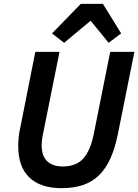

<svg xmlns="http://www.w3.org/2000/svg" viewBox="-20 -968 720 1000"><path d="M290 -698 205 -275Q201 -257 199 -241Q197 -225 197 -210Q197 -156 225.5 -128.5Q254 -101 307 -101Q376 -101 413.5 -142Q451 -183 469 -273L554 -698H680L595 -275Q580 -199 556 -145Q532 -91 496.5 -56Q461 -21 412.5 -4.5Q364 12 300 12Q191 12 133 -43.5Q75 -99 75 -207Q75 -227 77 -250Q79 -273 85 -300L164 -698ZM516 -948 611 -794 546 -745 452 -860 314 -745 251 -794 401 -948Z"/></svg>

Font: IBM Plex Sans SmBld
Style: Italic
Weight: 600
Italic angle: -11°
Designer: Mike Abbink, Paul van der Laan, Pieter van Rosmalen
Foundry: Bold Monday
Version: Version 3.005